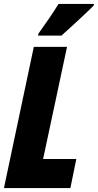

<svg xmlns="http://www.w3.org/2000/svg" viewBox="-25 -951 495 971"><path d="M167 -771H286C313 -795 419 -892 449 -923L450 -931H271C239 -879 205 -831 170 -782ZM-5 0H331L361 -147H193L314 -714H146Z"/></svg>

Font: Noto Sans UI Condensed Black
Style: Italic
Weight: 900
Width: 3
Italic angle: -192°
Designer: Monotype Design Team
Foundry: Monotype Imaging Inc.
Version: Version 1.901